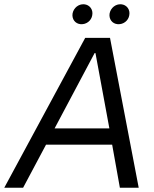

<svg xmlns="http://www.w3.org/2000/svg" viewBox="-62 -877 718 897"><path d="M-42 0H46L153 -201H462L498 0H586L452 -700H336ZM315 -764C341 -762 365 -780 369 -806C374 -832 357 -855 331 -857C305 -859 282 -840 277 -814C273 -788 289 -766 315 -764ZM488 -764C514 -762 538 -780 542 -806C547 -832 530 -855 504 -857C478 -859 455 -840 450 -814C446 -788 462 -766 488 -764ZM193 -277 380 -629H384L449 -277Z"/></svg>

Font: Fixel Display 20240404
Style: Italic
Weight: 400
Italic angle: -10°
Designer: AlfaBravo + MacPaw
Foundry: Kyrylo Tkachov, Marchela Mozhyna, Serhii Makarenko, Maria Weinstein, Zakhar Kryvoshyya
Version: Version 1.211;Glyphs 3.2 (3225)